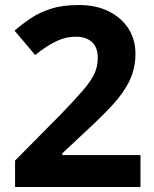

<svg xmlns="http://www.w3.org/2000/svg" viewBox="-20 -744 612 764"><path d="M539 0H40V-105L219 -286Q273 -342 306 -379.5Q339 -417 354 -447.5Q369 -478 369 -513Q369 -556 345.5 -577Q322 -598 282 -598Q241 -598 202 -579Q163 -560 120 -525L38 -622Q69 -649 103.5 -672Q138 -695 183.5 -709.5Q229 -724 293 -724Q363 -724 413.5 -698.5Q464 -673 491.5 -629.5Q519 -586 519 -531Q519 -472 495.5 -423Q472 -374 427.5 -326Q383 -278 320 -220L228 -134V-127H539Z"/></svg>

Font: Noto Sans NKo Unjoined
Style: Bold
Weight: 700
Designer: Monotype Design Team
Foundry: Monotype Imaging Inc.
Version: Version 2.004